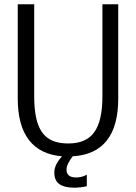

<svg xmlns="http://www.w3.org/2000/svg" viewBox="-20 -720 636 898"><path d="M63 -700V-259C63 -88 136 0 270 11C245 39 234 63 234 87C234 139 268 158 332 158C348 157 365 156 386 151V97C368 107 352 110 336 110C304 110 291 96 291 73C291 57 300 37 320 11C460 3 533 -86 533 -259V-700H459V-271C459 -115 410 -49 299 -49C184 -49 140 -116 140 -271V-700Z"/></svg>

Font: Mint Spirit
Style: Regular
Weight: 400
Designer: HARENDAL Hirwen
Foundry: Arkandis Digital Foundry.
Version: Version 1.004;FFEdit